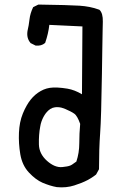

<svg xmlns="http://www.w3.org/2000/svg" viewBox="-20 -807 540 836"><path d="M227.5 7.8Q211.4 4.9 196 0Q180.7 -4.9 165.5 -11.2Q135.3 -24.4 106 -55.7Q76.7 -86.9 68.4 -135.3Q60.5 -182.1 62.5 -229Q63.5 -252 67.6 -272.9Q71.8 -293.9 79.6 -313Q94.7 -349.6 113.8 -373.5Q132.8 -397 157.2 -410.6Q182.1 -424.8 210.9 -425.8Q220.2 -426.3 230.2 -425.8Q240.2 -425.3 251.2 -424.1Q262.2 -422.9 273.9 -420.9Q305.2 -415.5 336.9 -396.5L338.9 -691.9L194.8 -698.7Q190.4 -660.2 177.2 -622.1L176.8 -620.6L175.8 -619.6Q168 -612.8 158 -610.1Q147.9 -607.4 136.2 -608.4H135.3L134.3 -608.9L114.7 -618.7L113.3 -619.1L112.8 -620.1Q95.2 -640.6 99.6 -670.9V-671.4Q105.5 -696.3 108.4 -722.2Q109.9 -735.8 113.8 -748.8Q117.7 -761.7 123.5 -773.9L124.5 -775.9L126.5 -776.9L146 -786.6L147 -787.1H148.4Q281.2 -785.2 326.2 -782.2Q348.6 -780.8 369.9 -776.6Q391.1 -772.5 411.1 -765.1L412.1 -764.6L413.1 -764.2Q428.7 -749.5 427.7 -712.4Q427.2 -700.7 426.8 -671.6Q426.3 -642.6 425.5 -596.2Q424.8 -549.8 423.8 -485.8Q422.4 -389.6 420.4 -324.7Q418.5 -259.8 416 -226.1Q411.1 -159.2 411.1 -72.3V-70.8L410.6 -69.3L398.9 -47.9L397.9 -46.9L397.5 -46.4Q393.1 -43 387.7 -39.1Q382.3 -35.2 375.7 -31.2Q369.1 -27.3 361.3 -22.9Q337.4 -10.3 303.2 0.5Q268.1 11.7 228 7.8ZM294.4 -90.8 312.5 -103.5Q325.2 -141.6 325.2 -182.6Q325.2 -225.1 329.1 -267.6Q316.4 -303.7 302.7 -312.5Q295.9 -317.4 286.1 -322.3Q276.4 -327.1 264.2 -332.5Q256.3 -335.9 248.8 -337.9Q241.2 -339.8 233.9 -340.3Q226.6 -340.8 219.2 -339.8Q198.2 -337.4 180.2 -314.9Q174.3 -307.1 169.4 -298.1Q164.6 -289.1 160.9 -278.8Q157.2 -268.6 155.3 -256.8Q148.4 -221.2 149.4 -178.2Q150.4 -137.2 184.6 -106.7Q218.8 -76.2 251.5 -79.6Q262.7 -80.6 271.5 -82.3Q280.3 -84 285.9 -86.2Q291.5 -88.4 293.9 -90.3Z"/></svg>

Font: NaikaiFont
Style: SemiBold
Weight: 600
Version: Version 1.89